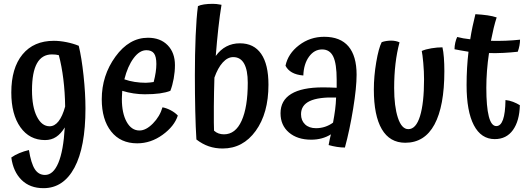

<svg xmlns="http://www.w3.org/2000/svg" viewBox="-20 -735 2769 1002"><path d="M147 -264Q147 -177 172.5 -126.5Q198 -76 239 -76Q265 -76 285.5 -102Q306 -128 320 -179Q319 -254 310.5 -322.5Q302 -391 287 -447Q280 -449 271 -450Q262 -451 251 -451Q199 -451 173 -404.5Q147 -358 147 -264ZM426 -169Q426 33 368.5 140Q311 247 207 247Q136 247 92.5 204Q49 161 39 87Q57 74 81 64Q105 54 131 48Q142 117 161.5 147.5Q181 178 215 178Q258 178 284.5 115Q311 52 318 -70Q298 -37 273 -20.5Q248 -4 215 -4Q134 -4 86.5 -71Q39 -138 39 -252Q39 -380 97.5 -451Q156 -522 261 -522Q292 -522 327 -515Q362 -508 391 -496Q406 -434 416 -341Q426 -248 426 -169Z M629 -321Q654 -312 683 -307.5Q712 -303 741 -303Q750 -303 763 -304.5Q776 -306 782 -307Q789 -334 792.5 -357.5Q796 -381 796 -401Q796 -440 783.5 -456.5Q771 -473 744 -473Q708 -473 677 -431Q646 -389 629 -321ZM828 -175Q849 -171 871 -159.5Q893 -148 908 -132Q890 -76 828.5 -31.5Q767 13 696 13Q609 13 560 -49Q511 -111 511 -217Q511 -341 582.5 -439.5Q654 -538 752 -538Q817 -538 855 -499Q893 -460 893 -395Q893 -361 886.5 -325Q880 -289 869 -261Q846 -252 813.5 -247.5Q781 -243 735 -243Q707 -243 677 -247.5Q647 -252 618 -261Q617 -241 616.5 -233Q616 -225 616 -218Q616 -144 641 -99Q666 -54 708 -54Q742 -54 778 -90.5Q814 -127 828 -175Z M1381 -293Q1381 -144 1314.5 -52Q1248 40 1142 40Q1103 40 1069.5 28.5Q1036 17 1005 -7Q1001 -69 999 -157Q997 -245 997 -342Q997 -451 1001 -547.5Q1005 -644 1013 -703Q1025 -709 1045 -712Q1065 -715 1091 -715Q1101 -715 1110 -714Q1119 -713 1136 -710Q1127 -656 1119.5 -588Q1112 -520 1106 -443Q1130 -476 1161.5 -492.5Q1193 -509 1232 -509Q1305 -509 1343 -454Q1381 -399 1381 -293ZM1097 -53Q1108 -43 1121 -38.5Q1134 -34 1149 -34Q1209 -34 1241 -105Q1273 -176 1273 -303Q1273 -369 1254 -403Q1235 -437 1197 -437Q1168 -437 1142.5 -409Q1117 -381 1099 -330Q1098 -292 1097 -254Q1096 -216 1096 -180Q1096 -120 1096 -95.5Q1096 -71 1097 -53Z M1841 -345Q1841 -278 1823 -167.5Q1805 -57 1780 35Q1760 35 1738 31.5Q1716 28 1695 22Q1698 5 1701 -9Q1704 -23 1707 -34Q1685 -20 1659 -13Q1633 -6 1604 -6Q1532 -6 1488 -43.5Q1444 -81 1444 -144Q1444 -211 1500 -245Q1556 -279 1665 -279Q1683 -279 1698.5 -278.5Q1714 -278 1737 -277Q1737 -288 1737 -298.5Q1737 -309 1737 -319Q1737 -403 1719 -440Q1701 -477 1661 -477Q1620 -477 1592.5 -439Q1565 -401 1563 -341Q1527 -344 1504 -357Q1481 -370 1470 -392Q1483 -455 1540.5 -499Q1598 -543 1672 -543Q1756 -543 1798.5 -493Q1841 -443 1841 -345ZM1551 -139Q1551 -106 1572 -86Q1593 -66 1629 -66Q1654 -66 1676.5 -73.5Q1699 -81 1718 -95Q1725 -132 1729 -163Q1733 -194 1734 -226Q1642 -229 1596.5 -207.5Q1551 -186 1551 -139Z M2095 10Q2014 10 1972.5 -61Q1931 -132 1931 -268Q1931 -337 1943.5 -410.5Q1956 -484 1972 -515Q1983 -519 1996 -521Q2009 -523 2021 -523Q2034 -523 2045.5 -520.5Q2057 -518 2065 -514Q2051 -462 2044 -402.5Q2037 -343 2037 -276Q2037 -180 2056.5 -120.5Q2076 -61 2111 -61Q2151 -61 2172 -129Q2193 -197 2193 -321Q2193 -362 2189 -406.5Q2185 -451 2181 -469Q2201 -478 2231.5 -483Q2262 -488 2289 -488Q2294 -467 2296.5 -434.5Q2299 -402 2299 -364Q2299 -181 2247.5 -85.5Q2196 10 2095 10Z M2618 -213Q2638 -211 2657.5 -203.5Q2677 -196 2693 -186Q2691 -104 2657 -56.5Q2623 -9 2562 -9Q2491 -9 2453 -81.5Q2415 -154 2415 -291Q2415 -337 2417.5 -380.5Q2420 -424 2425 -465Q2401 -469 2383.5 -472Q2366 -475 2352 -478Q2352 -495 2356 -512.5Q2360 -530 2366 -542Q2381 -538 2398 -535Q2415 -532 2434 -530Q2439 -563 2446 -596Q2453 -629 2461 -661Q2496 -659 2524 -655Q2552 -651 2572 -644Q2564 -620 2556.5 -589Q2549 -558 2542 -522Q2581 -521 2619.5 -522.5Q2658 -524 2694 -528Q2694 -514 2691 -497.5Q2688 -481 2682 -465Q2646 -461 2607.5 -459Q2569 -457 2532 -458Q2525 -412 2521.5 -366Q2518 -320 2518 -277Q2518 -178 2531 -127.5Q2544 -77 2570 -77Q2593 -77 2605 -110.5Q2617 -144 2618 -213Z"/></svg>

Font: Atma Medium
Style: Regular
Weight: 500
Designer: Gregori Vincens, Jeremie Hornus, Riccardo Olocco, Yoann Minet.
Foundry: black foundry
Version: Version 1.101;PS 1.100;hotconv 1.0.86;makeotf.lib2.5.63406